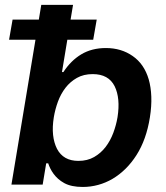

<svg xmlns="http://www.w3.org/2000/svg" viewBox="-20 -747 670 777"><path d="M16.7 -586.3 30.9 -667.6H137.1L147 -727.3H275.6L265.6 -667.6H371.4L357.2 -586.3H252.5L230.8 -455.3H236.5Q266.7 -501.8 309.1 -527.2Q351.6 -552.6 408.4 -552.6Q470.9 -552.6 517 -520.2Q540.1 -504.3 556.5 -480.5Q572.8 -456.7 581.9 -425.6Q590.9 -394.5 592.3 -356Q593.8 -317.5 586.6 -272Q572.4 -182.2 532.3 -119.3Q512.4 -88.1 487.9 -63.9Q463.4 -39.8 435.7 -23.4Q408 -7.1 377.5 1.2Q346.9 9.6 315 9.6Q268.5 9.6 240.1 -6Q225.9 -13.8 215.2 -23.4Q204.5 -33 196.7 -43.7Q188.9 -54.3 183.6 -65.2Q178.3 -76 175.1 -85.9H166.9L152.7 0H26.3L123.6 -586.3ZM210.6 -144.9Q236.2 -95.9 297.2 -95.9Q333.8 -95.9 361.2 -111.7Q388.5 -127.5 407.7 -152.7Q426.8 -177.9 438.6 -209.5Q450.3 -241.1 455.6 -272.7Q467.7 -349.8 443.9 -398.1Q419.4 -447.1 355.1 -447.1Q318.5 -447.1 291.4 -431.8Q264.2 -416.5 245 -391.7Q225.9 -366.8 214.5 -335.8Q203.1 -304.7 197.8 -272.7Q191.4 -233 194.8 -201.2Q198.2 -169.4 210.6 -144.9Z"/></svg>

Font: Inter P Semi Bold
Style: Italic
Weight: 600
Italic angle: 9.39999°
Designer: Rasmus Andersson
Foundry: rsms
Version: Version 3.018;git-588b23468